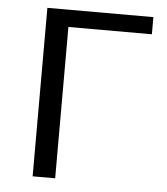

<svg xmlns="http://www.w3.org/2000/svg" viewBox="-49 -702 649 747"><g transform="rotate(5 275.0 -329.0)"><path d="M520 -658V-591H194V0H106V-658Z"/></g></svg>

Font: EauTestText Medium
Style: Regular
Weight: 500
Designer: Christian Thalmann (Catharsis Fonts)
Version: Version 0.001;PS 000.001;hotconv 1.0.88;makeotf.lib2.5.64775